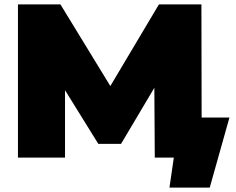

<svg xmlns="http://www.w3.org/2000/svg" viewBox="-20 -720 1078 877"><path d="M754 137 774 0H692H687L685 -319L533 -63H429L277 -308V0H62V-700H256L484 -327L706 -700H900L901 -183H1028L938 137Z"/></svg>

Font: Montserrat Black
Style: Regular
Weight: 900
Designer: Julieta Ulanovsky
Foundry: Julieta Ulanovsky
Version: Version 9.000; ttfautohint (v1.8.4.7-5d5b)